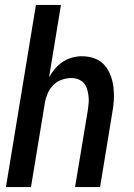

<svg xmlns="http://www.w3.org/2000/svg" viewBox="-20 -755 540 775"><path d="M4 0 125 -735H226L178 -443Q188 -461 202 -477.5Q216 -494 233.5 -505.5Q251 -517 271 -522.5Q291 -528 310 -528Q337 -528 361 -519.5Q385 -511 401 -493Q417 -475 426 -451.5Q435 -428 438 -402.5Q441 -377 439.5 -351Q438 -325 433 -299L384 0H283L335 -313Q337 -327 338 -341.5Q339 -356 337 -370Q335 -384 331 -397Q327 -410 318 -420Q309 -430 296 -435Q283 -440 268 -440Q249 -440 229 -433Q209 -426 194.5 -411Q180 -396 172 -377Q164 -358 161 -339L105 0Z"/></svg>

Font: Iosevka Term Curly SmBd Obl
Style: Regular
Weight: 600
Italic angle: -9°
Designer: Belleve Invis
Foundry: Belleve Invis
Version: Version 32.3.0